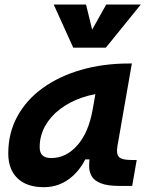

<svg xmlns="http://www.w3.org/2000/svg" viewBox="-20 -796 626 827"><path d="M168.9 10.3Q95.7 10.3 55.7 -27.8Q15.6 -65.9 15.6 -135.3Q15.6 -223.1 54.7 -294.7Q93.8 -366.2 164.3 -417Q234.9 -467.8 329.6 -495.1Q424.3 -522.5 535.6 -522.5H547.9L485.8 -166.5Q480 -132.3 492.7 -119.6Q505.4 -106.9 545.4 -106.9H568.8L549.3 4.9H496.1Q442.9 4.9 414.3 -6.6Q385.7 -18.1 375 -36.9Q364.3 -55.7 364 -77.9Q363.8 -100.1 366.7 -122.1L398.9 -109.4H342.3L373 -175.3Q347.7 -86.9 293.9 -38.3Q240.2 10.3 168.9 10.3ZM200.7 -115.2Q264.6 -115.2 313.2 -170.2Q361.8 -225.1 379.4 -325.7L404.3 -467.3L451.2 -397Q388.2 -394.5 333.5 -375.7Q278.8 -356.9 237.8 -325.4Q196.8 -293.9 173.8 -252.2Q150.9 -210.4 150.9 -162.1Q150.9 -138.2 163.1 -126.7Q175.3 -115.2 200.7 -115.2ZM295.4 -590.8 211.4 -776.4H350.6L379.9 -656.2H370.1L437.5 -776.4H586.4L436 -590.8Z"/></svg>

Font: Cascadia Mono NF
Style: Italic
Weight: 400
Italic angle: -10°
Monospace: yes
Designer: Aaron Bell
Foundry: Saja Typeworks
Version: Version 2404.023